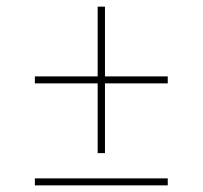

<svg xmlns="http://www.w3.org/2000/svg" viewBox="-20 -558 610 578"><path d="M296 -538V-328H485V-307H296V-97H274V-307H85V-328H274V-538ZM85 0V-21H485V0Z"/></svg>

Font: Nacelle Thin
Style: Regular
Weight: 100
Designer: Sora Sagano
Foundry: Sora Sagano
Version: Version 1.000;FEAKit 1.0